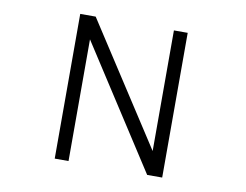

<svg xmlns="http://www.w3.org/2000/svg" viewBox="-75 -791 1150 897"><g transform="rotate(10 500.0 -342.5)"><path d="M236.3 1H301.8V-576.2L674.8 1H746.1V-685.5H680.7V-113.3L309.6 -685.5H236.3Z"/></g></svg>

Font: DotumChe
Style: Regular
Weight: 400
Monospace: yes
Version: Version 2.21